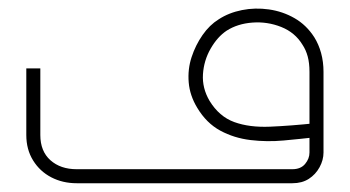

<svg xmlns="http://www.w3.org/2000/svg" viewBox="-20 -418 798 438"><path d="M155 0Q123 0 97 -13.5Q71 -27 55.5 -52Q40 -77 40 -110V-262H72V-110Q72 -73 95 -52.5Q118 -32 155 -32H647Q666 -32 676 -44Q686 -56 686 -70V-254Q686 -274 682 -289Q678 -304 670 -316Q653 -344 621.5 -356.5Q590 -369 556 -366.5Q522 -364 497 -348Q476 -334 460.5 -307Q445 -280 443 -248.5Q441 -217 458 -188Q480 -152 514.5 -139.5Q549 -127 596 -129Q643 -131 700 -137V-105Q665 -101 627 -97.5Q589 -94 551.5 -98.5Q514 -103 482.5 -120Q451 -137 430 -172Q413 -200 410.5 -230Q408 -260 417 -287.5Q426 -315 442 -338Q458 -361 479 -374Q502 -389 532 -395Q562 -401 593.5 -396.5Q625 -392 652 -376.5Q679 -361 697 -333Q707 -317 712.5 -297Q718 -277 718 -254V-70Q718 -53 709 -36.5Q700 -20 684.5 -10Q669 0 647 0Z"/></svg>

Font: Mada ExtraLight
Style: Regular
Weight: 250
Designer: Khaled Hosny
Version: Version 1.5